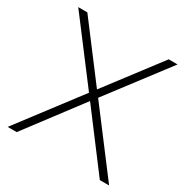

<svg xmlns="http://www.w3.org/2000/svg" viewBox="-169 -881 991 1022"><g transform="rotate(30 327.0 -370.0)"><path d="M15 0 299 -374 21.5 -740H77.5L327 -410.5L577.5 -740H632L354.5 -375L638.5 0H581.5L326 -338.5L70.5 0Z"/></g></svg>

Font: Encode Sans SemiExpanded SemiExpanded ExtraLight
Style: Regular
Weight: 200
Width: 6
Designer: Multiple Designers
Foundry: Impallari Type
Version: Version 3.000; ttfautohint (v1.8.3) -l 8 -r 50 -G 200 -x 14 